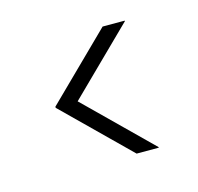

<svg xmlns="http://www.w3.org/2000/svg" viewBox="-49 -494 337 327"><g transform="rotate(-15 119.0 -331.0)"><path d="M43 -331V-332L156 -443H195V-442L82 -331ZM156 -219 43 -330V-331H82L195 -220V-219Z"/></g></svg>

Font: Foldit Thin
Style: Regular
Weight: 100
Designer: Sophia Tai
Foundry: Sophia Tai
Version: Version 1.003